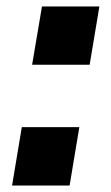

<svg xmlns="http://www.w3.org/2000/svg" viewBox="-20 -575 345 595"><path d="M79.5 -374.3H257.8L288 -555H110.1ZM17.4 0H195.7L225.9 -181.1H47.6Z"/></svg>

Font: TID UI Extra Bold
Style: Italic
Weight: 800
Italic angle: -9.39999°
Designer: The TID Project Authors
Foundry: Bakken & Bæck
Version: Version 1.001;hotconv 1.0.109;makeotfexe 2.5.65596